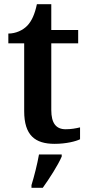

<svg xmlns="http://www.w3.org/2000/svg" viewBox="-20 -680 425 921"><path d="M242 10C297 10 344 -2 364 -12V-69C343 -64 321 -60 295 -60C249 -60 226 -89 226 -152V-472H355V-536H226V-660H157C147 -612 132 -579 111 -557C90 -535 56 -519 20 -519V-472H96V-147C96 -31 148 10 242 10ZM131 208V221H185C216 178 258 113 276 71V61H167C159 107 144 166 131 208Z"/></svg>

Font: Noto Serif Yezidi SemiBold
Style: Regular
Weight: 600
Designer: Dalton Maag Ltd
Foundry: Dalton Maag Ltd
Version: Version 1.001